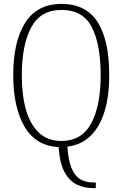

<svg xmlns="http://www.w3.org/2000/svg" viewBox="-20 -745 630 986"><path d="M455 221Q416 221 378 204.5Q340 188 313.5 142.5Q287 97 281 10Q165 5 106.5 -94Q48 -193 48 -359Q48 -532 109.5 -628.5Q171 -725 296 -725Q421 -725 481 -632Q541 -539 541 -358Q541 -195 485.5 -99.5Q430 -4 326 8Q331 81 348.5 121Q366 161 394 176.5Q422 192 459 192H472V221ZM295 -21Q399 -21 448 -111Q497 -201 497 -358Q497 -517 451.5 -605.5Q406 -694 296 -694Q188 -694 140 -604Q92 -514 92 -358Q92 -255 114 -179.5Q136 -104 181 -62.5Q226 -21 295 -21Z"/></svg>

Font: Noto Serif Myanmar Condensed ExtraLight
Style: Regular
Weight: 200
Width: 3
Designer: Ben Mitchell and the Monotype Design Team
Foundry: Monotype Imaging Inc.
Version: Version 2.106; ttfautohint (v1.8.4.7-5d5b)